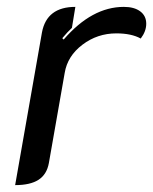

<svg xmlns="http://www.w3.org/2000/svg" viewBox="-20 -529 445 558"><path d="M168 -317 122 -55Q116 -22 92 -6.5Q68 9 24 9L102 -435Q116 -509 199 -509L189 -448Q176 -436 161 -418L165 -414Q247 -509 340 -509Q370 -509 387.5 -496Q405 -483 405 -460Q405 -438 389 -417Q362 -432 318 -432Q263 -432 219.5 -399Q176 -366 168 -317Z"/></svg>

Font: K2D
Style: Italic
Weight: 400
Italic angle: -10°
Designer: Katatrad Aksorn Co.,Ltd.
Foundry: Cadson Demak Co.,Ltd.
Version: Version 1.000; ttfautohint (v1.6)